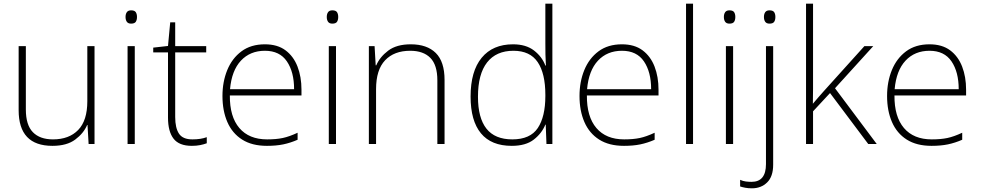

<svg xmlns="http://www.w3.org/2000/svg" viewBox="-20 -780 5312 1040"><path d="M492 -530V0H460L454 -103H452Q433 -58 387.5 -24Q342 10 264 10Q81 10 81 -183V-530H120V-187Q120 -103 158 -64Q196 -25 267 -25Q354 -25 403.5 -76Q453 -127 453 -232V-530Z M690 -724Q709 -724 715.5 -714Q722 -704 722 -688Q722 -672 715.5 -662Q709 -652 690 -652Q674 -652 667 -662Q660 -672 660 -688Q660 -704 667 -714Q674 -724 690 -724ZM710 -530V0H671V-530Z M1022 -25Q1045 -25 1064.5 -28Q1084 -31 1100 -37V-4Q1084 2 1064 6Q1044 10 1019 10Q950 10 920 -29Q890 -68 890 -143V-496H810V-522L890 -531L902 -659H929V-530H1097V-496H929V-146Q929 -87 949.5 -56Q970 -25 1022 -25Z M1415 -540Q1483 -540 1526.5 -507.5Q1570 -475 1591.5 -419.5Q1613 -364 1613 -294V-263H1225Q1224 -148 1276.5 -86.5Q1329 -25 1427 -25Q1476 -25 1511.5 -32.5Q1547 -40 1592 -61V-23Q1553 -6 1514.5 2Q1476 10 1426 10Q1345 10 1291.5 -24Q1238 -58 1211.5 -119Q1185 -180 1185 -260Q1185 -337 1211 -400.5Q1237 -464 1288 -502Q1339 -540 1415 -540ZM1415 -505Q1335 -505 1285 -451.5Q1235 -398 1226 -297H1573Q1573 -390 1534 -447.5Q1495 -505 1415 -505Z M1780 -724Q1799 -724 1805.5 -714Q1812 -704 1812 -688Q1812 -672 1805.5 -662Q1799 -652 1780 -652Q1764 -652 1757 -662Q1750 -672 1750 -688Q1750 -704 1757 -714Q1764 -724 1780 -724ZM1800 -530V0H1761V-530Z M2205 -540Q2293 -540 2340.5 -493Q2388 -446 2388 -347V0H2349V-345Q2349 -428 2311 -466.5Q2273 -505 2202 -505Q2115 -505 2066 -453.5Q2017 -402 2017 -297V0H1978V-530H2009L2015 -426H2018Q2037 -471 2082.5 -505.5Q2128 -540 2205 -540Z M2752 10Q2641 10 2585 -58Q2529 -126 2529 -257Q2529 -394 2589 -467Q2649 -540 2759 -540Q2829 -540 2872.5 -506.5Q2916 -473 2934 -425H2937Q2935 -454 2934.5 -484.5Q2934 -515 2934 -544V-760H2972V0H2940L2936 -105H2934Q2915 -58 2871.5 -24Q2828 10 2752 10ZM2755 -25Q2852 -25 2893 -86.5Q2934 -148 2934 -260V-266Q2934 -382 2892.5 -443.5Q2851 -505 2761 -505Q2668 -505 2618.5 -442Q2569 -379 2569 -256Q2569 -141 2615 -83Q2661 -25 2755 -25Z M3349 -540Q3417 -540 3460.5 -507.5Q3504 -475 3525.5 -419.5Q3547 -364 3547 -294V-263H3159Q3158 -148 3210.5 -86.5Q3263 -25 3361 -25Q3410 -25 3445.5 -32.5Q3481 -40 3526 -61V-23Q3487 -6 3448.5 2Q3410 10 3360 10Q3279 10 3225.5 -24Q3172 -58 3145.5 -119Q3119 -180 3119 -260Q3119 -337 3145 -400.5Q3171 -464 3222 -502Q3273 -540 3349 -540ZM3349 -505Q3269 -505 3219 -451.5Q3169 -398 3160 -297H3507Q3507 -390 3468 -447.5Q3429 -505 3349 -505Z M3734 0H3696V-760H3734Z M3931 -724Q3950 -724 3956.5 -714Q3963 -704 3963 -688Q3963 -672 3956.5 -662Q3950 -652 3931 -652Q3915 -652 3908 -662Q3901 -672 3901 -688Q3901 -704 3908 -714Q3915 -724 3931 -724ZM3951 -530V0H3912V-530Z M4118 -688Q4118 -704 4125 -714Q4132 -724 4148 -724Q4167 -724 4173.5 -714Q4180 -704 4180 -688Q4180 -672 4173.5 -662Q4167 -652 4148 -652Q4132 -652 4125 -662Q4118 -672 4118 -688ZM4053 240Q4033 240 4017 237Q4001 234 3989 230V194Q4004 201 4019.5 203Q4035 205 4051 205Q4129 205 4129 109V-530H4168V112Q4168 176 4135.5 208Q4103 240 4053 240Z M4384 -381Q4384 -339 4384 -299.5Q4384 -260 4383 -218Q4398 -236 4412 -252Q4426 -268 4442 -286L4662 -530H4710L4503 -302L4729 0H4683L4476 -276L4384 -177V0H4346V-760H4384Z M5015 -540Q5083 -540 5126.5 -507.5Q5170 -475 5191.5 -419.5Q5213 -364 5213 -294V-263H4825Q4824 -148 4876.5 -86.5Q4929 -25 5027 -25Q5076 -25 5111.5 -32.5Q5147 -40 5192 -61V-23Q5153 -6 5114.5 2Q5076 10 5026 10Q4945 10 4891.5 -24Q4838 -58 4811.5 -119Q4785 -180 4785 -260Q4785 -337 4811 -400.5Q4837 -464 4888 -502Q4939 -540 5015 -540ZM5015 -505Q4935 -505 4885 -451.5Q4835 -398 4826 -297H5173Q5173 -390 5134 -447.5Q5095 -505 5015 -505Z"/></svg>

Font: Noto Sans Arabic UI XLt
Style: Regular
Weight: 200
Designer: Monotype Design Team, Nadine Chahine and Nizar Qandah
Foundry: Monotype Imaging Inc.
Version: Version 2.010; ttfautohint (v1.8.4.7-5d5b)